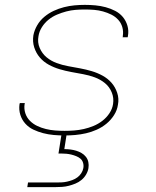

<svg xmlns="http://www.w3.org/2000/svg" viewBox="-20 -548 640 788"><path d="M245 8Q223 8 200.5 6Q178 4 157 -1.5Q136 -7 117 -16Q98 -25 84 -40.5Q70 -56 63.5 -76.5Q57 -97 60 -120Q61 -121 61 -122.5Q61 -124 61 -125H82Q82 -124 81.5 -123Q81 -122 81 -121Q78 -101 84 -83Q90 -65 103 -52Q116 -39 133 -31Q150 -23 168.5 -18.5Q187 -14 206 -12.5Q225 -11 245 -11Q265 -11 284.5 -12.5Q304 -14 324 -18.5Q344 -23 363.5 -31Q383 -39 400 -52Q417 -65 429 -83Q441 -101 444 -121Q448 -146 438.5 -169Q429 -192 410.5 -207Q392 -222 369 -230.5Q346 -239 321.5 -243.5Q297 -248 272.5 -252.5Q248 -257 224.5 -264Q201 -271 180 -282.5Q159 -294 143.5 -312Q128 -330 120.5 -353.5Q113 -377 117 -403Q121 -424 132.5 -444Q144 -464 162 -479Q180 -494 200.5 -503.5Q221 -513 242.5 -518.5Q264 -524 285.5 -526Q307 -528 328 -528Q350 -528 371.5 -526Q393 -524 413.5 -518.5Q434 -513 452.5 -503.5Q471 -494 484 -478.5Q497 -463 503 -442.5Q509 -422 505 -400Q505 -399 504.5 -397.5Q504 -396 504 -395H483Q484 -396 484 -397Q484 -398 484 -400Q487 -419 482 -436.5Q477 -454 465 -467Q453 -480 437 -488Q421 -496 403 -501Q385 -506 366.5 -507.5Q348 -509 328 -509Q309 -509 290 -507.5Q271 -506 252 -501Q233 -496 214 -488Q195 -480 179 -467Q163 -454 152 -436.5Q141 -419 138 -400Q133 -374 143 -351Q153 -328 171 -313Q189 -298 212 -289.5Q235 -281 259.5 -276.5Q284 -272 308.5 -267.5Q333 -263 356.5 -256Q380 -249 401 -237.5Q422 -226 437.5 -208.5Q453 -191 461 -167Q469 -143 464 -118Q461 -96 448 -75.5Q435 -55 416.5 -40Q398 -25 376.5 -15.5Q355 -6 333 -1Q311 4 289 6Q267 8 245 8ZM92 220 95 201H210Q221 201 232.5 200.5Q244 200 255 197.5Q266 195 277 191Q288 187 297.5 180Q307 173 313.5 163Q320 153 322 142Q324 131 321 120.5Q318 110 310.5 103.5Q303 97 293 93Q283 89 273 86.5Q263 84 252 83Q241 82 230 82H220L233 0H254L244 64Q256 64 268.5 65.5Q281 67 292.5 70.5Q304 74 314.5 80Q325 86 332.5 95.5Q340 105 342.5 117Q345 129 343 142Q341 155 333.5 168Q326 181 314.5 190.5Q303 200 289.5 205.5Q276 211 262.5 214.5Q249 218 235 219Q221 220 207 220Z"/></svg>

Font: Iosevka SS04 Thin Extended
Style: Italic
Weight: 100
Width: 7
Italic angle: -9°
Monospace: yes
Designer: Belleve Invis
Foundry: Belleve Invis
Version: Version 19.0.0; ttfautohint (v1.8.4)